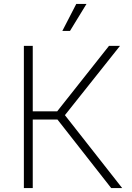

<svg xmlns="http://www.w3.org/2000/svg" viewBox="-20 -962 674 982"><path d="M102.1 0V-727.5H147.5V-392.6H272.5L537.6 -727.5H593.8L312 -373L605 0H548.8L273.9 -350.6H147.5V0ZM298.8 -803.7 370.1 -941.9H422.4L337.9 -803.7Z"/></svg>

Font: Inter 16pt ExtraLight
Style: Regular
Weight: 250
Version: Version 4.001;git-66647c0bb